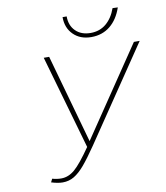

<svg xmlns="http://www.w3.org/2000/svg" viewBox="-93 -930 875 1013"><g transform="rotate(-10 345.0 -423.0)"><path d="M690 -658 351 -157Q308 -94 279 -60Q250 -26 222.5 -9.5Q195 7 161 7Q135 7 100 -4L109 -22Q134 -15 157 -15Q196 -15 230 -44.5Q264 -74 320 -155L176 -658H205L338 -183L659 -658ZM311 -852H333Q333 -803 363 -773.5Q393 -744 443 -744Q492 -744 526.5 -773Q561 -802 579 -853L607 -852Q586 -790 544 -756Q502 -722 443 -722Q384 -722 347.5 -758Q311 -794 311 -852Z"/></g></svg>

Font: Ysabeau Extralight
Style: Italic
Weight: 200
Italic angle: -12°
Designer: Christian Thalmann (Catharsis Fonts)
Version: Version 0.003